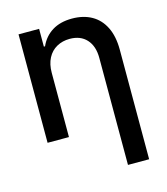

<svg xmlns="http://www.w3.org/2000/svg" viewBox="-110 -623 790 907"><g transform="rotate(-15 285.0 -169.0)"><path d="M168 0H63.5V-530.3H164.1V-443.4H169.9Q189.5 -487.8 229 -512.5Q268.6 -537.1 326.2 -537.1Q381.3 -537.1 421.9 -514.4Q462.4 -491.7 484.6 -446.8Q506.8 -401.9 506.8 -336.9V199.2H403.3V-324.2Q403.3 -381.8 373.5 -414.6Q343.8 -447.3 291 -447.3Q255.4 -447.3 227.3 -431.6Q199.2 -416 183.6 -386Q168 -356 168 -314.5Z"/></g></svg>

Font: Pretendard Medium
Style: Regular
Weight: 500
Designer: Base glyphs from Inter by Rasmus Andersson; Hangeul glyphs from Noto Sans CJK(Source Han Sans) by Jang Soo-young and Kan
Foundry: Kil Hyung-jin
Version: Version 1.309